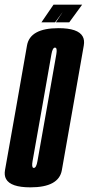

<svg xmlns="http://www.w3.org/2000/svg" viewBox="-51 -801 381 825"><path d="M79.5 4Q-5.5 4 -25 -32Q-33.5 -47.5 -29.5 -70Q-16.5 -144 18 -337.5Q52 -531 65 -605.5Q78 -680 200.5 -680Q285 -680 304.5 -644Q313 -628.5 309 -605.5Q296 -531 262 -337.5Q227.5 -144 214.8 -70Q202 4 79.5 4ZM94.5 -79.5Q105 -79.5 110 -108.8Q115 -138 150.5 -337.5Q186 -540 191 -568Q195 -592 188.5 -595.5Q187 -596.5 185.5 -596.5Q175 -596.5 170 -568.2Q165 -540 129.5 -337.5Q94 -138 89 -109Q84.5 -84 91.5 -80Q93 -79.5 94.5 -79.5ZM127 -705 179 -781H302L246.5 -705H189L219 -750.5L185.5 -705Z"/></svg>

Font: Anybody UltraCondensed SemiBold
Style: Italic
Weight: 600
Width: 1
Italic angle: -10°
Designer: Tyler Finck
Foundry: Etcetera Type Company
Version: Version 1.010; ttfautohint (v1.8.3) -l 8 -r 50 -G 200 -x 14 